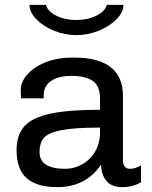

<svg xmlns="http://www.w3.org/2000/svg" viewBox="-20 -757 625 787"><path d="M484 -365V-100Q484 -82 492 -73.5Q500 -65 512 -65Q535 -65 558 -79V-10Q524 10 481 10Q438 10 417 -14.5Q396 -39 394 -82Q332 10 215 10Q131 10 89.5 -26.5Q48 -63 48 -142Q48 -204 80 -239.5Q112 -275 186 -291Q260 -307 390 -307V-354Q390 -405 360 -425.5Q330 -446 273 -446Q219 -446 189 -425Q159 -404 159 -366V-354H67Q65 -368 65 -387Q65 -422 93 -453Q121 -484 169 -502.5Q217 -521 275 -521H284Q385 -521 434.5 -481Q484 -441 484 -365ZM142 -134Q142 -65 247 -65Q284 -65 317 -83.5Q350 -102 370 -136Q390 -170 390 -214V-234Q285 -234 231.5 -223.5Q178 -213 160 -192Q142 -171 142 -134ZM293 -613Q246 -613 201.5 -631Q157 -649 129 -678Q101 -707 101 -737H168Q176 -710 211 -692.5Q246 -675 293 -675Q339 -675 374.5 -692.5Q410 -710 418 -737H486Q486 -707 457.5 -678Q429 -649 384.5 -631Q340 -613 293 -613Z"/></svg>

Font: Chivo
Style: Regular
Weight: 400
Designer: Hector Gatti
Foundry: Omnibus-Type
Version: Version 1.006; ttfautohint (v1.4.1)